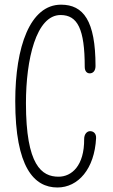

<svg xmlns="http://www.w3.org/2000/svg" viewBox="-20 -811 494 842"><path d="M349.1 -201.7C350.1 -83.5 293.9 -36.1 236.8 -36.1C163.1 -36.1 93.8 -85.4 93.8 -358.9C93.8 -549.3 138.2 -745.1 245.6 -745.1C320.3 -745.1 351.6 -683.6 351.6 -517.6C351.6 -498.5 361.3 -489.3 373.5 -489.3C387.7 -489.3 398.9 -500 398.9 -521.5C398.9 -720.2 345.7 -790.5 247.6 -790.5C111.8 -790.5 46.9 -606 46.9 -367.2C46.9 -77.6 128.9 11.2 231.9 11.2C322.8 11.2 394.5 -70.3 401.4 -205.1C402.3 -225.6 390.1 -235.8 375 -235.8C361.8 -235.8 349.1 -223.1 349.1 -201.7Z"/></svg>

Font: Pompiere 
Style: Regular
Weight: 400
Designer: Karolina Lach
Foundry: Sorkin Type Co.
Version: Version 1.001